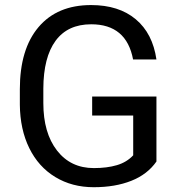

<svg xmlns="http://www.w3.org/2000/svg" viewBox="-20 -741 721 770"><path d="M607.4 -93.3Q571.3 -41.5 506.6 -15.9Q441.9 9.8 356 9.8Q269 9.8 201.7 -31Q134.3 -71.8 97.4 -147Q60.5 -222.2 59.6 -321.3V-383.3Q59.6 -543.9 134.5 -632.3Q209.5 -720.7 345.2 -720.7Q456.5 -720.7 524.4 -663.8Q592.3 -606.9 607.4 -502.4H513.7Q487.3 -643.6 345.7 -643.6Q251.5 -643.6 202.9 -577.4Q154.3 -511.2 153.8 -385.7V-327.6Q153.8 -208 208.5 -137.5Q263.2 -66.9 356.4 -66.9Q409.2 -66.9 448.7 -78.6Q488.3 -90.3 514.2 -118.2V-277.8H349.6V-354H607.4Z"/></svg>

Font: RobotoSquareBracket
Style: Square-Bracket
Weight: 400
Version: Version 2.137; 2017